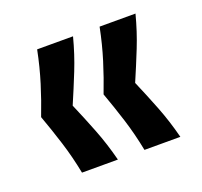

<svg xmlns="http://www.w3.org/2000/svg" viewBox="-76 -540 571 543"><g transform="rotate(-20 209.0 -268.5)"><path d="M85 -83Q75 -134 60.5 -180Q46 -226 30 -270Q47 -314 61 -359Q75 -404 85 -454H193Q180 -404 162 -359Q144 -314 125 -270Q144 -226 162 -180Q180 -134 193 -83ZM273 -83Q263 -134 248.5 -180Q234 -226 218 -270Q235 -314 249 -359Q263 -404 273 -454H381Q368 -404 350 -359Q332 -314 313 -270Q332 -226 350 -180Q368 -134 381 -83Z"/></g></svg>

Font: Bricolage Grotesque 48pt Condensed ExtraBold Medium
Style: Regular
Weight: 500
Version: Version 1.000;gftools[0.9.30]